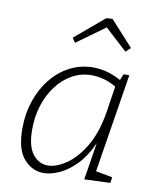

<svg xmlns="http://www.w3.org/2000/svg" viewBox="-87 -845 756 919"><g transform="rotate(10 291.0 -385.0)"><path d="M187 7Q131 7 91 -39Q51 -85 51 -186Q51 -257 72 -319.5Q93 -382 131.5 -430Q170 -478 222 -505Q274 -532 336 -532Q367 -532 400.5 -523.5Q434 -515 471 -495L483 -525H511L434 -45L515 -30L511 -2L385 3L414 -178Q385 -113 346 -72.5Q307 -32 265.5 -12.5Q224 7 187 7ZM201 -32Q241 -32 289 -64Q337 -96 377 -162Q417 -228 434 -330L454 -460Q423 -478 393 -486Q363 -494 334 -494Q283 -494 240 -470Q197 -446 165 -404Q133 -362 115.5 -307Q98 -252 98 -190Q98 -107 128 -69.5Q158 -32 201 -32ZM228 -633 213 -655 355 -775 385 -777 496 -655 473 -633 365 -732Z"/></g></svg>

Font: Bitter Light
Style: Italic
Weight: 300
Italic angle: -9°
Designer: Sol Matas, and Bitter project Authors
Foundry: Sol Matas
Version: Version 2.001